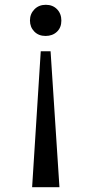

<svg xmlns="http://www.w3.org/2000/svg" viewBox="-20 -781 383 801"><path d="M236 -695Q236 -666 217.5 -648.5Q199 -631 170 -631Q141 -631 123 -649.5Q105 -668 105 -695.5Q105 -723 123.5 -742Q142 -761 171 -761Q200 -761 218 -742.5Q236 -724 236 -695ZM150 -567H191L228 0H114Z"/></svg>

Font: Ledger
Style: Regular
Weight: 400
Designer: Denis Masharov
Foundry: Denis Masharov
Version: 1.001